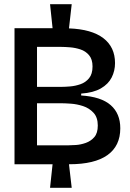

<svg xmlns="http://www.w3.org/2000/svg" viewBox="-20 -787 618 913"><path d="M49 -6V-653H230L218 -767H321L308 -652Q416 -648 471.5 -605.5Q527 -563 527 -487Q527 -450 511 -418.5Q495 -387 459.5 -366.5Q424 -346 366 -342V-333Q461 -327 506.5 -287Q552 -247 552 -177Q552 -93 491 -49.5Q430 -6 310 -6H308L321 106H218L230 -6ZM156 -374H274Q289 -374 313.5 -376Q338 -378 362.5 -386.5Q387 -395 403.5 -415Q420 -435 420 -471Q420 -505 403.5 -524.5Q387 -544 362.5 -552Q338 -560 313 -562Q288 -564 272 -564H156ZM156 -96H306Q318 -96 341 -97.5Q364 -99 388 -107.5Q412 -116 428.5 -135Q445 -154 445 -190Q445 -229 424.5 -251Q404 -273 375 -282.5Q346 -292 317 -294Q288 -296 271 -296H156Z"/></svg>

Font: Bricolage Grotesque 48pt Medium
Style: Regular
Weight: 500
Designer: Mathieu Triay
Foundry: Atelier Triay
Version: Version 1.000; ttfautohint (v1.8.4.7-5d5b);gftools[0.9.32]